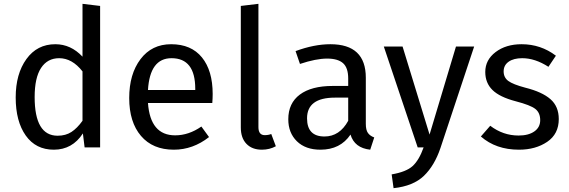

<svg xmlns="http://www.w3.org/2000/svg" viewBox="-20 -770 2974 1003"><path d="M411 -750 503 -739V0H422L413 -73Q358 12 261 12Q167 12 114.5 -62Q62 -136 62 -261Q62 -384 118 -461.5Q174 -539 269 -539Q350 -539 411 -474ZM281 -61Q323 -61 353 -80.5Q383 -100 411 -139V-397Q357 -466 289 -466Q228 -466 194.5 -415Q161 -364 161 -263Q161 -61 281 -61Z M1091 -279Q1091 -256 1089 -232H753Q765 -63 895 -63Q966 -63 1032 -109L1072 -54Q988 12 888 12Q778 12 716.5 -60Q655 -132 655 -258Q655 -383 714 -461Q773 -539 874 -539Q979 -539 1035 -470Q1091 -401 1091 -279ZM1000 -300V-306Q1000 -466 876 -466Q763 -466 753 -300Z M1348 12Q1297 12 1267.5 -18.5Q1238 -49 1238 -104V-739L1330 -750V-106Q1330 -64 1363 -64Q1382 -64 1397 -70L1421 -6Q1388 12 1348 12Z M1891 -123Q1891 -91 1902 -75.5Q1913 -60 1935 -52L1914 12Q1832 3 1811 -67Q1758 12 1654 12Q1576 12 1531 -32Q1486 -76 1486 -147Q1486 -231 1546.5 -276Q1607 -321 1718 -321H1799V-360Q1799 -416 1772 -440Q1745 -464 1689 -464Q1631 -464 1547 -436L1524 -503Q1621 -539 1706 -539Q1891 -539 1891 -364ZM1675 -57Q1754 -57 1799 -139V-260H1730Q1584 -260 1584 -152Q1584 -57 1675 -57Z M2457 -527 2281 3Q2250 95 2194.5 148.5Q2139 202 2036 213L2026 141Q2102 128 2135.5 97.5Q2169 67 2193 0H2162L1985 -527H2083L2224 -67L2362 -527Z M2705 -539Q2805 -539 2884 -479L2845 -421Q2775 -466 2708 -466Q2663 -466 2637 -447.5Q2611 -429 2611 -397Q2611 -365 2635.5 -347Q2660 -329 2724 -312Q2812 -290 2855.5 -252Q2899 -214 2899 -148Q2899 -70 2838.5 -29Q2778 12 2691 12Q2571 12 2492 -57L2541 -113Q2608 -62 2689 -62Q2741 -62 2771.5 -83.5Q2802 -105 2802 -142Q2802 -181 2776.5 -201Q2751 -221 2674 -241Q2590 -263 2552.5 -300Q2515 -337 2515 -394Q2515 -457 2569 -498Q2623 -539 2705 -539Z"/></svg>

Font: Fira Sans
Style: Regular
Weight: 400
Designer: Carrois Corporate & Edenspiekermann AG
Foundry: Carrois Corporate GbR & Edenspiekermann AG
Version: Version 4.106;PS 004.106;hotconv 1.0.70;makeotf.lib2.5.58329